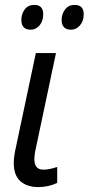

<svg xmlns="http://www.w3.org/2000/svg" viewBox="-20 -752 361 782"><path d="M136 10Q177 10 213 -7V-72Q180 -61 157 -61Q120 -61 120 -103Q120 -123 127 -153L208 -536H126L46 -158Q36 -115 36 -89Q36 -37 63.5 -13.5Q91 10 136 10ZM270 -631Q290 -631 305.5 -648.5Q321 -666 321 -694Q321 -732 284 -732Q259 -732 245 -713.5Q231 -695 231 -671Q231 -631 270 -631ZM105 -631Q126 -631 141 -648.5Q156 -666 156 -694Q156 -732 120 -732Q94 -732 80.5 -713.5Q67 -695 67 -671Q67 -631 105 -631Z"/></svg>

Font: Noto Sans UI SemiCondensed
Style: Italic
Weight: 400
Width: 4
Italic angle: -12°
Designer: Monotype Design Team
Foundry: Monotype Imaging Inc.
Version: Version 1.901